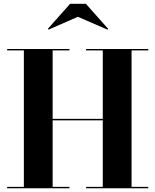

<svg xmlns="http://www.w3.org/2000/svg" viewBox="-20 -1014 837 1034"><path d="M778.5 -750V-742.5H688.5V-7.5H778.5V0H443.5V-7.5H533.5V-366H263.5V-7.5H354V0H18.5V-7.5H108.5V-742.5H18.5V-750H354V-742.5H263.5V-374H533.5V-742.5H443.5V-750ZM241.5 -854.5 237.5 -858.5 357.5 -993.5H442.5L562.5 -858.5L558.5 -854.5L399.5 -923.5Z"/></svg>

Font: Bodoni Moda 28pt
Style: Bold
Weight: 700
Designer: Owen Earl
Foundry: indestructible type
Version: Version 2.005